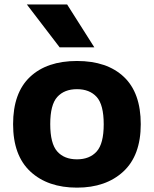

<svg xmlns="http://www.w3.org/2000/svg" viewBox="-20 -828 688 858"><path d="M324 10.5Q193.5 10.5 116 -61.2Q38.5 -133 38.5 -273Q38.5 -413 114 -484.2Q189.5 -555.5 324 -555.5Q458.5 -555.5 533.8 -484.2Q609 -413 609 -273Q609 -133.5 531.2 -61.5Q453.5 10.5 324 10.5ZM324 -116Q380.5 -116 412 -151Q443.5 -186 443.5 -272.5Q443.5 -360 412 -394.8Q380.5 -429.5 324 -429.5Q267.5 -429.5 236 -394.8Q204.5 -360 204.5 -273.5Q204.5 -186.5 235.8 -151.2Q267 -116 324 -116ZM246.5 -616.5 100 -808H280L401.5 -616.5Z"/></svg>

Font: Encode Sans SmExp
Style: Bold
Weight: 700
Width: 6
Designer: Multiple Designers
Foundry: Impallari Type
Version: Version 3.002; ttfautohint (v1.8.3) -l 8 -r 50 -G 200 -x 14 